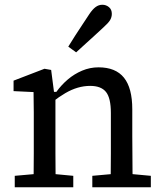

<svg xmlns="http://www.w3.org/2000/svg" viewBox="-20 -787 683 807"><path d="M42 0V-48L155 -58H182L288 -48V0ZM121 0Q121 -30 121.5 -67Q122 -104 122 -143Q122 -182 122 -215V-267Q122 -293 122 -315Q122 -337 121.5 -357.5Q121 -378 121 -400L37 -404V-448L167 -498L195 -493L209 -385H213V-215Q213 -182 213 -143Q213 -104 213.5 -67Q214 -30 214 0ZM368 0V-48L479 -58H506L614 -48V0ZM445 0Q445 -30 445.5 -67Q446 -104 446 -142.5Q446 -181 446 -215V-312Q446 -375 425.5 -400.5Q405 -426 359 -426Q333 -426 307 -418.5Q281 -411 254.5 -395.5Q228 -380 200 -358L193 -401H217Q238 -430 265 -453Q292 -476 325 -490Q358 -504 394 -504Q466 -504 501 -460.5Q536 -417 536 -328V-215Q536 -181 536.5 -142.5Q537 -104 537 -67Q537 -30 538 0ZM267 -591Q281 -614 295.5 -636.5Q310 -659 325 -681.5Q340 -704 355 -727Q369 -748 382 -757.5Q395 -767 410 -767Q426 -767 438 -757Q450 -747 450 -729Q450 -715 443 -703Q436 -691 416 -673Q397 -655 377.5 -637.5Q358 -620 339 -602.5Q320 -585 300 -567Z"/></svg>

Font: Source Serif 4
Style: Regular
Weight: 400
Designer: Frank Grießhammer
Foundry: Adobe Systems Incorporated
Version: Version 4.004;hotconv 1.0.116;makeotfexe 2.5.65601